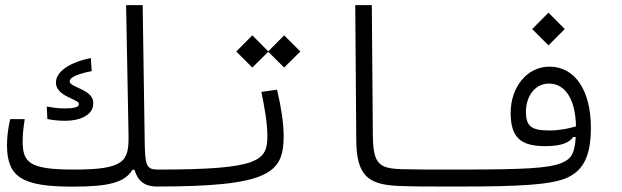

<svg xmlns="http://www.w3.org/2000/svg" viewBox="-20 -713 2384 736"><path d="M257.8 2.4C396.5 2.4 457.5 -12.7 487.8 -62H495.6C507.8 -19.5 534.7 2 580.1 2C603.5 2 621.1 -5.9 621.1 -34.2C621.1 -55.7 610.8 -63 585.9 -63C541 -63 536.1 -78.1 534.7 -169.9L526.9 -693.4H463.4L472.7 -194.3C474.6 -92.8 455.1 -63 262.2 -63C89.4 -63 66.9 -91.3 66.9 -172.4C66.9 -195.8 69.8 -224.6 74.7 -256.3H19C11.2 -223.1 6.8 -187 6.8 -157.7C6.8 -34.7 63 2.4 257.8 2.4ZM230.5 -250C286.1 -250 337.4 -271.5 337.4 -315.9C337.4 -339.4 327.1 -354 289.1 -372.1C263.2 -384.3 247.1 -390.1 247.1 -401.4C247.1 -416.5 277.8 -429.7 331.5 -440.4L328.1 -490.7C226.1 -468.8 194.3 -428.2 194.3 -396.5C194.3 -370.6 215.3 -353 244.6 -339.4C275.9 -324.7 282.7 -321.8 282.7 -313C282.7 -301.8 260.7 -297.4 227.5 -297.4C204.1 -297.4 184.1 -300.3 159.2 -304.7L161.6 -256.8C179.2 -252.9 201.7 -250 230.5 -250Z M580.1 2C1012.7 2 1067.4 -49.3 1067.4 -191.4C1067.4 -241.2 1057.1 -306.2 1042 -369.1L981.9 -360.8C994.1 -301.8 1004.9 -241.2 1004.9 -192.4C1004.9 -97.2 977.1 -63 585.9 -63C575.2 -63 567.4 -53.7 567.4 -33.7C567.4 -9.8 570.8 2 580.1 2ZM1069.3 -454.1 1131.3 -515.6 1069.3 -577.6 1008.3 -516.1 947.3 -577.6 885.7 -515.6 947.3 -454.1 1008.3 -514.6Z M1752 2C1769.5 2 1778.3 -9.3 1778.3 -33.7C1778.3 -53.7 1770 -63 1757.8 -63C1739.7 -63 1723.1 -63 1707 -63C1631.3 -63 1573.7 -63 1519.5 -64.5C1431.2 -67.4 1410.2 -85 1409.2 -197.3L1405.3 -693.4H1341.8L1345.7 -175.3C1346.7 -41 1390.1 -5.9 1503.9 -0.5C1563.5 2.4 1630.4 2 1702.1 2C1718.8 2 1735.4 2 1752 2Z M1750 2C1959.5 2 2085.4 -3.9 2148.4 -29.3C2212.9 -56.2 2245.1 -109.9 2245.1 -223.6C2245.1 -364.3 2185.5 -457.5 2086.4 -457.5C1997.1 -457.5 1937.5 -375 1937.5 -280.8C1937.5 -186.5 1975.1 -152.8 2069.8 -152.8C2135.7 -152.8 2162.6 -167.5 2177.2 -187.5L2187 -188C2183.1 -116.7 2164.1 -101.6 2132.8 -88.4C2082 -67.4 1984.9 -63.5 1757.8 -63ZM2188 -228.5C2157.2 -219.7 2124.5 -212.9 2085.9 -212.9C2016.6 -212.9 1996.1 -229 1996.1 -284.7C1996.1 -342.8 2029.8 -392.6 2084.5 -392.6C2147.5 -392.6 2186 -331.1 2188 -228.5ZM2082.5 -539.1 2145 -601.6 2082.5 -664.6 2020 -601.6Z"/></svg>

Font: Cascadia Code PL Light
Style: Regular
Weight: 300
Monospace: yes
Designer: Aaron Bell
Foundry: Saja Typeworks
Version: Version 2404.023